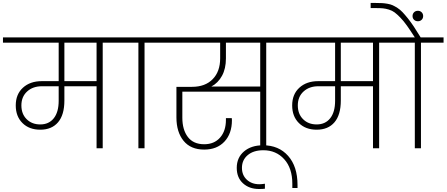

<svg xmlns="http://www.w3.org/2000/svg" viewBox="-52 -990 2982 1282"><path d="M216.8 -159.2Q274.4 -159.2 307.1 -200.4Q339.8 -241.7 339.8 -316.9V-414.1H228Q167.5 -414.1 129.2 -379.2Q90.8 -344.2 90.8 -286.1Q90.8 -229 126 -194.1Q161.1 -159.2 216.8 -159.2ZM592.8 -448.2V-705.1H377.9V-448.2ZM-32.2 -705.1V-740.2H785.2V-705.1H633.8V0H592.8V-414.1H377.9V-318.8Q377.9 -223.1 335.7 -173.6Q293.5 -124 216.8 -124Q142.6 -124 97.9 -168.5Q53.2 -212.9 53.2 -286.1Q53.2 -360.8 101.3 -404.5Q149.4 -448.2 227.1 -448.2H339.8V-705.1Z M872.1 0V-705.1H720.7V-740.2H1064V-705.1H913.1V0Z M1456.5 -600.1Q1456.5 -531.7 1430.2 -483.6Q1403.8 -435.5 1358.9 -412.1H1685.5V-705.1H1456.5ZM999.5 -705.1V-740.2H1877.9V-705.1H1725.6V0H1685.5V-377.9H1165.5V-204.1Q1165.5 -123.5 1202.4 -75.2Q1239.3 -26.9 1311.5 -26.9Q1378.4 -26.9 1417.5 -71.3Q1456.5 -115.7 1456.5 -189V-201.2H1495.6Q1496.6 -196.3 1496.6 -188Q1496.6 -97.7 1446.5 -44.4Q1396.5 8.8 1311.5 8.8Q1221.2 8.8 1173.6 -49.8Q1126 -108.4 1126 -206.1V-410.2H1230Q1317.9 -410.2 1367.9 -461.2Q1418 -512.2 1418 -600.1V-705.1Z M1677.7 272Q1612.3 272 1570.6 234.1Q1528.8 196.3 1528.8 130.9Q1528.8 62.5 1577.1 21.2Q1625.5 -20 1704.6 -20Q1809.1 -20 1871.8 50.8Q1934.6 121.6 1934.6 245.1V265.1H1899.9V236.8Q1899.9 132.8 1845.7 73Q1791.5 13.2 1706.5 13.2Q1640.6 13.2 1602.1 45.7Q1563.5 78.1 1563.5 130.9Q1563.5 179.7 1596.2 210Q1628.9 240.2 1679.7 240.2Q1693.8 240.2 1716.8 236.8V270Q1703.6 272 1677.7 272Z M2062.5 -159.2Q2120.1 -159.2 2152.8 -200.4Q2185.5 -241.7 2185.5 -316.9V-414.1H2073.7Q2013.2 -414.1 1974.9 -379.2Q1936.5 -344.2 1936.5 -286.1Q1936.5 -229 1971.7 -194.1Q2006.8 -159.2 2062.5 -159.2ZM2438.5 -448.2V-705.1H2223.6V-448.2ZM1813.5 -705.1V-740.2H2630.9V-705.1H2479.5V0H2438.5V-414.1H2223.6V-318.8Q2223.6 -223.1 2181.4 -173.6Q2139.2 -124 2062.5 -124Q1988.3 -124 1943.6 -168.5Q1898.9 -212.9 1898.9 -286.1Q1898.9 -360.8 1947 -404.5Q1995.1 -448.2 2072.8 -448.2H2185.5V-705.1Z M2758.8 0H2717.8V-705.1H2566.4V-740.2H2717.8Q2688 -786.6 2665.3 -818.6Q2642.6 -850.6 2620.8 -872.8Q2599.1 -895 2582.8 -907.2Q2566.4 -919.4 2544.7 -926Q2522.9 -932.6 2505.1 -934.3Q2487.3 -936 2458.5 -936H2422.9V-970.2H2457.5Q2482.9 -970.2 2499.3 -969.2Q2515.6 -968.3 2535.6 -964.8Q2555.7 -961.4 2570.1 -954.8Q2584.5 -948.2 2602.3 -936.8Q2620.1 -925.3 2635.7 -908.7Q2651.4 -892.1 2670.9 -867.9Q2690.4 -843.8 2711.2 -812.5Q2731.9 -781.2 2756.8 -740.2H2909.7V-705.1H2758.8Z M2738.3 -848.1Q2722.7 -848.1 2712.6 -857.9Q2702.6 -867.7 2702.6 -882.8Q2702.6 -897.9 2712.6 -908Q2722.7 -918 2738.3 -918Q2753.4 -918 2763.4 -908Q2773.4 -897.9 2773.4 -882.8Q2773.4 -867.7 2763.4 -857.9Q2753.4 -848.1 2738.3 -848.1Z"/></svg>

Font: SVN-Poppins ExtraLight
Style: Regular
Weight: 200
Designer: Ninad Kale (Devanagari), Jonny Pinhorn (Latin)
Foundry: Indian Type Foundry
Version: Version 3.002 2017